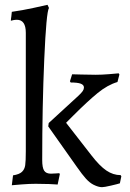

<svg xmlns="http://www.w3.org/2000/svg" viewBox="-20 -762 537 796"><path d="M87 -135V-626Q87 -680 50 -680Q43 -680 35 -678.5Q27 -677 25 -676Q25 -682 27 -694L29 -713Q72 -719 118 -729Q164 -739 177 -742L183 -729Q172 -712 163.5 -517Q155 -322 155 -98Q155 -67 163 -54.5Q171 -42 191 -42Q202 -42 212 -43Q222 -44 226 -44L228 -40L219 3Q210 2 184 1Q158 0 128 0Q102 0 70.5 2.5Q39 5 29 6L34 -35Q60 -39 71 -49.5Q82 -60 84.5 -77Q87 -94 87 -135ZM304 -364Q318 -377 323 -384.5Q328 -392 328 -399Q328 -410 315 -415Q302 -420 273 -420L270 -425L279 -454Q289 -454 317.5 -453Q346 -452 377 -452Q401 -452 432 -454.5Q463 -457 472 -458L475 -453L467 -422Q426 -410 384.5 -376Q343 -342 285 -284Q285 -284 254 -253L359 -118Q393 -74 421 -55Q449 -36 480 -36L483 -31L477 -2Q468 1 440 7.5Q412 14 403 14Q388 14 368 4Q352 -4 336.5 -21Q321 -38 298 -71L180 -238L182 -252Z"/></svg>

Font: Sahitya
Style: Regular
Weight: 400
Designer: Juan Pablo del Peral
Foundry: Juan Pablo del Peral (http://www.huertatipografica.com)
Version: Version 1.001;PS 001.000;hotconv 1.0.70;makeotf.lib2.5.58329